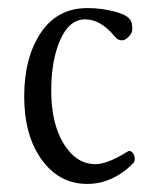

<svg xmlns="http://www.w3.org/2000/svg" viewBox="-20 -445 371 476"><path d="M196 11Q127 11 83.5 -49Q40 -109 40 -206Q40 -302 81 -363.5Q122 -425 197 -425Q232 -425 265.5 -416Q299 -407 305 -392Q308 -386 308 -371Q308 -364 299.5 -354.5Q291 -345 282 -345Q272 -345 265 -354Q230 -397 191 -397Q152 -397 129.5 -346.5Q107 -296 107 -220Q107 -139 138 -88.5Q169 -38 217 -38Q246 -38 296 -69Q301 -73 306.5 -68.5Q312 -64 313.5 -56.5Q315 -49 312 -42Q260 11 196 11Z"/></svg>

Font: Junicode Cond Light
Style: Regular
Weight: 300
Width: 3
Designer: Peter S. Baker
Version: Version 2.201